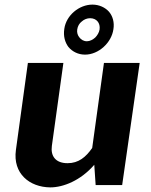

<svg xmlns="http://www.w3.org/2000/svg" viewBox="-20 -803 653 833"><path d="M198 10C255 10 330 -20 389 -88L395 0H510L586 -530H431L380 -161C352 -121 321 -95 273 -95C221 -95 199 -126 205 -170L255 -530H101L49 -152C35 -50 108 9 198 10ZM349 -566C408 -566 464 -618 472 -676C477 -706 469 -733 453 -752C436 -771 410 -783 381 -783C323 -783 267 -736 259 -678C254 -646 262 -619 277 -599C294 -579 319 -566 349 -566ZM357 -624C343 -624 332 -631 325 -640C317 -649 313 -662 315 -675C317 -689 324 -702 335 -710C345 -719 358 -724 371 -724C399 -724 416 -703 412 -675C410 -662 402 -649 393 -640C383 -631 370 -624 357 -624Z"/></svg>

Font: Cheyenne Sans
Style: Bold Italic
Weight: 700
Italic angle: -8.13011°
Designer: The Public Sans project authors (U.S. Web Design System), Libre Franklin designed by Pablo Impallari and Rodrigo Fuenzal
Foundry: The Cheyenne Sans Project Authors
Version: Version 2.007